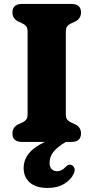

<svg xmlns="http://www.w3.org/2000/svg" viewBox="-20 -720 474 974"><path d="M314 -140.5Q314 -121 322 -112Q330 -103 343 -97.5L361 -89.5Q391 -74.5 391 -43Q391 0 341.5 0H313.5Q271.5 25 251.5 50Q231.5 75 231.5 105.5Q231.5 127 242.2 137.8Q253 148.5 269.5 148.5Q293 148.5 311 128.5Q318.5 121 325.2 117.2Q332 113.5 341 116.5Q350.5 119 356.5 130.5Q362.5 142 354 161Q341.5 190 307 211.8Q272.5 233.5 222 233.5Q163 233.5 131.5 206.2Q100 179 100 133Q100 91.5 125.8 59Q151.5 26.5 207.5 0H92Q43 0 43 -43Q43 -74.5 73 -89.5L91 -97.5Q104 -103 112 -112Q120 -121 120 -140.5V-559.5Q120 -579 112 -588Q104 -597 91 -602.5L73 -610.5Q43 -625.5 43 -657Q43 -700 92 -700H341.5Q391 -700 391 -657Q391 -625.5 361 -610.5L343 -602.5Q330 -597 322 -588Q314 -579 314 -559.5Z"/></svg>

Font: Fraunces 9pt S100
Style: Bold
Weight: 700
Version: Version 1.000; ttfautohint (v1.8.3)